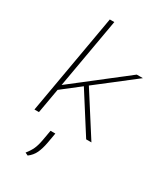

<svg xmlns="http://www.w3.org/2000/svg" viewBox="-222 -763 962 1109"><g transform="rotate(30 259.0 -209.0)"><path d="M54 0 171 -668H201L119 -201L465 -470H506L257 -277L434 0H399L234 -259L113 -165L84 0ZM153 250 134 241Q155 215 166 191Q177 167 184 128L196 60H228L216 128Q208 171 194.5 200Q181 229 153 250Z"/></g></svg>

Font: Gantari Thin
Style: Italic
Weight: 100
Italic angle: -10°
Designer: Anugrah Pasau
Foundry: Lafontype
Version: Version 1.000; ttfautohint (v1.8.4.7-5d5b)